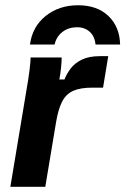

<svg xmlns="http://www.w3.org/2000/svg" viewBox="-20 -722 484 742"><path d="M20 0 83.3 -380Q90 -417.5 94.2 -451.2Q98.3 -485 98.3 -500H218.3Q218.3 -482.5 215.8 -458.8Q213.3 -435 209.2 -415H229.2Q237.5 -436.7 253.3 -457.5Q269.2 -478.3 296.7 -491.7Q324.2 -505 366.7 -505H398.3L378.3 -383.3H336.7Q290 -383.3 262.5 -370.8Q235 -358.3 220 -329.2Q205 -300 196.7 -250L155 0ZM95.8 -550Q105 -619.2 156.7 -660.4Q208.3 -701.7 281.7 -701.7Q355.8 -701.7 399.2 -660Q442.5 -618.3 444.2 -550H349.2Q345.8 -582.5 325.8 -600Q305.8 -617.5 275 -616.7Q242.5 -615.8 220 -597.5Q197.5 -579.2 190.8 -550Z"/></svg>

Font: Familjen Grotesk
Style: Bold Italic
Weight: 700
Italic angle: -9.46201°
Designer: Anders Wikstroem, Jonas Baeckman, Matilda Gysing, Kristian Moeller
Foundry: Familjen STHLM AB
Version: Version 2.002; ttfautohint (v1.8.4.7-5d5b)